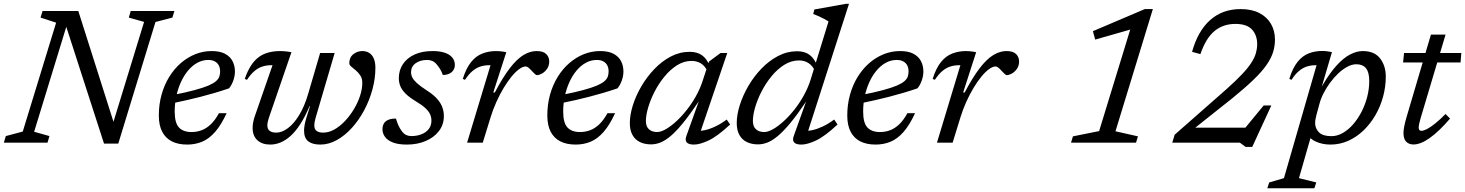

<svg xmlns="http://www.w3.org/2000/svg" viewBox="-38 -746 7662 1004"><path d="M565 -79 547.5 -83.5 715.5 -631.5 635.5 -654 645.5 -688.5H874L863.5 -654L775 -631L580.5 5H506L299 -635.5L314.5 -625L140.5 -57L220.5 -34.5L210.5 0H-18L-7.5 -34.5L81 -58L255.5 -627.5L174 -654L184.5 -688.5H371.5Z M1051 -432.5Q1020.5 -432.5 993.5 -417.5Q966.5 -402.5 944.8 -376.2Q923 -350 907.5 -315.5Q892 -281 883.8 -242Q875.5 -203 875.5 -163.5Q875.5 -103 898 -79.2Q920.5 -55.5 963.5 -55.5Q991 -55.5 1016 -64.8Q1041 -74 1063.8 -95.5Q1086.5 -117 1107 -154H1147Q1118 -91.5 1086.5 -55.8Q1055 -20 1019 -5Q983 10 941 10Q893 10 860 -7Q827 -24 809.8 -57.8Q792.5 -91.5 792.5 -142Q792.5 -199.5 806.8 -250.8Q821 -302 846.8 -343.8Q872.5 -385.5 907.2 -415.8Q942 -446 983 -462.5Q1024 -479 1069 -479Q1112.5 -479 1139.2 -464.5Q1166 -450 1178.2 -425.8Q1190.5 -401.5 1190.5 -372.5Q1190.5 -348.5 1181.8 -324.2Q1173 -300 1159.5 -284Q1123 -271.5 1085.8 -260.5Q1048.5 -249.5 1011.5 -240Q974.5 -230.5 938.2 -222.2Q902 -214 867.5 -207L870 -250Q936 -263 980.2 -275Q1024.5 -287 1051 -298.2Q1077.5 -309.5 1091 -321.2Q1104.5 -333 1108.8 -345.5Q1113 -358 1113 -373Q1113 -391 1106 -404.2Q1099 -417.5 1085.2 -425Q1071.5 -432.5 1051 -432.5Z M1636 -469H1712L1612 -128.5Q1609 -117.5 1607.2 -108.2Q1605.5 -99 1605.5 -91.5Q1605.5 -70 1617.8 -61.2Q1630 -52.5 1652 -52.5Q1681.5 -52.5 1711 -69.2Q1740.5 -86 1766.5 -113.8Q1792.5 -141.5 1813 -175.8Q1833.5 -210 1845 -245.5Q1856.5 -281 1856.5 -312.5Q1856.5 -335.5 1846.2 -351.2Q1836 -367 1822.5 -378Q1809 -389 1798.8 -397.8Q1788.5 -406.5 1788.5 -415Q1788.5 -446 1809.5 -462.5Q1830.5 -479 1856.5 -479Q1878 -479 1893.2 -469Q1908.5 -459 1916.8 -439.5Q1925 -420 1925 -391.5Q1925 -335.5 1909.5 -278.2Q1894 -221 1866.2 -169.2Q1838.5 -117.5 1802 -77.2Q1765.5 -37 1723.2 -13.5Q1681 10 1636.5 10Q1596 10 1574 -7Q1552 -24 1552 -63Q1552 -76.5 1555 -93.2Q1558 -110 1564 -129.5L1583 -190.5H1580.5Q1557 -135 1532 -96.5Q1507 -58 1481 -34.8Q1455 -11.5 1428.5 -0.8Q1402 10 1375.5 10Q1332.5 10 1307.8 -12.8Q1283 -35.5 1283 -77Q1283 -105.5 1295 -140L1387 -405Q1385 -405 1384 -405Q1383 -405 1381 -405Q1355.5 -405 1333.8 -398Q1312 -391 1292.2 -374.2Q1272.5 -357.5 1253.5 -328.5L1242 -333.5Q1256.5 -376 1275.2 -404.2Q1294 -432.5 1317 -448.8Q1340 -465 1367.8 -472Q1395.5 -479 1428 -479Q1437.5 -479 1447.2 -478.2Q1457 -477.5 1466.8 -476.2Q1476.5 -475 1486 -473L1367.5 -128.5Q1364 -117.5 1362 -108Q1360 -98.5 1360 -90.5Q1360 -71 1372 -61.8Q1384 -52.5 1407 -52.5Q1436 -52.5 1467.2 -75.5Q1498.5 -98.5 1526.2 -143.8Q1554 -189 1573.5 -255.5Z M2032.5 -126Q2038.5 -106 2044.8 -91.5Q2051 -77 2062.5 -61Q2074 -45.5 2086 -40Q2098 -34.5 2113 -34.5Q2142 -34.5 2165.8 -43.8Q2189.5 -53 2203.8 -71Q2218 -89 2218 -115.5Q2218 -132.5 2211.2 -148Q2204.5 -163.5 2186.8 -180.2Q2169 -197 2134.5 -217.5Q2101 -238 2082 -257.2Q2063 -276.5 2055.2 -296Q2047.5 -315.5 2047.5 -337Q2047.5 -378.5 2069 -410.8Q2090.5 -443 2130 -461Q2169.5 -479 2224 -479Q2262 -479 2287.8 -470.2Q2313.5 -461.5 2327 -445.2Q2340.5 -429 2340.5 -406.5Q2340.5 -391.5 2333 -379.5Q2325.5 -367.5 2311.5 -360.8Q2297.5 -354 2277.5 -354Q2272 -370 2265 -382Q2258 -394 2247 -407.5Q2236 -421 2223.5 -426.8Q2211 -432.5 2196 -432.5Q2159 -432.5 2135.2 -415.2Q2111.5 -398 2111.5 -368.5Q2111.5 -354.5 2118 -341Q2124.5 -327.5 2142.5 -311Q2160.5 -294.5 2195.5 -272Q2230.5 -249.5 2249.2 -227.5Q2268 -205.5 2275.5 -183.8Q2283 -162 2283 -139Q2283 -94.5 2257.5 -61Q2232 -27.5 2188.2 -8.8Q2144.5 10 2090 10Q2044.5 10 2016.5 -1Q1988.5 -12 1975.2 -30.2Q1962 -48.5 1962 -70Q1962 -87 1969 -99.5Q1976 -112 1991.5 -119Q2007 -126 2032.5 -126Z M2527 -405Q2525.5 -405 2524 -405Q2522.5 -405 2521 -405Q2495.5 -405 2473.8 -398Q2452 -391 2432.2 -374.2Q2412.5 -357.5 2393.5 -328.5L2382 -333.5Q2400 -390.5 2425.8 -422Q2451.5 -453.5 2484.8 -466.2Q2518 -479 2556.5 -479Q2565.5 -479 2574.2 -478.2Q2583 -477.5 2592 -476.2Q2601 -475 2609.5 -473L2541.5 -262.5H2549.5Q2591.5 -342 2628 -389.5Q2664.5 -437 2699 -458Q2733.5 -479 2768 -479Q2803 -479 2818.5 -463.2Q2834 -447.5 2834 -425Q2834 -402 2822.5 -385.8Q2811 -369.5 2795.8 -361.2Q2780.5 -353 2769 -353Q2766 -353 2759 -359Q2752 -365 2743 -375Q2734.5 -385 2726 -391.8Q2717.5 -398.5 2711.5 -398.5Q2696 -398.5 2676.8 -384.5Q2657.5 -370.5 2637 -345.5Q2616.5 -320.5 2596.2 -287Q2576 -253.5 2558.2 -214.2Q2540.5 -175 2527.5 -133L2486.5 0H2404.5Z M3082.5 -432.5Q3052 -432.5 3025 -417.5Q2998 -402.5 2976.2 -376.2Q2954.5 -350 2939 -315.5Q2923.5 -281 2915.2 -242Q2907 -203 2907 -163.5Q2907 -103 2929.5 -79.2Q2952 -55.5 2995 -55.5Q3022.5 -55.5 3047.5 -64.8Q3072.5 -74 3095.2 -95.5Q3118 -117 3138.5 -154H3178.5Q3149.5 -91.5 3118 -55.8Q3086.5 -20 3050.5 -5Q3014.5 10 2972.5 10Q2924.5 10 2891.5 -7Q2858.5 -24 2841.2 -57.8Q2824 -91.5 2824 -142Q2824 -199.5 2838.2 -250.8Q2852.5 -302 2878.2 -343.8Q2904 -385.5 2938.8 -415.8Q2973.5 -446 3014.5 -462.5Q3055.5 -479 3100.5 -479Q3144 -479 3170.8 -464.5Q3197.5 -450 3209.8 -425.8Q3222 -401.5 3222 -372.5Q3222 -348.5 3213.2 -324.2Q3204.5 -300 3191 -284Q3154.5 -271.5 3117.2 -260.5Q3080 -249.5 3043 -240Q3006 -230.5 2969.8 -222.2Q2933.5 -214 2899 -207L2901.5 -250Q2967.5 -263 3011.8 -275Q3056 -287 3082.5 -298.2Q3109 -309.5 3122.5 -321.2Q3136 -333 3140.2 -345.5Q3144.5 -358 3144.5 -373Q3144.5 -391 3137.5 -404.2Q3130.5 -417.5 3116.8 -425Q3103 -432.5 3082.5 -432.5Z M3551 -34.5 3616 -216Q3570 -147.5 3534 -103.2Q3498 -59 3468.8 -34.5Q3439.5 -10 3414.8 -0.5Q3390 9 3367 9Q3333.5 9 3308.5 -3Q3283.5 -15 3269.5 -39.8Q3255.5 -64.5 3255.5 -102Q3255.5 -145 3271.2 -195.2Q3287 -245.5 3315.8 -294.8Q3344.5 -344 3383.8 -385Q3423 -426 3469.8 -450.5Q3516.5 -475 3568.5 -475Q3609 -475 3634 -456.2Q3659 -437.5 3672.5 -402L3661.5 -373Q3649 -400.5 3627.8 -414Q3606.5 -427.5 3578.5 -427.5Q3538.5 -427.5 3502.8 -405Q3467 -382.5 3437 -346Q3407 -309.5 3385.2 -267.2Q3363.5 -225 3351.5 -184.2Q3339.5 -143.5 3339.5 -113Q3339.5 -84 3355.8 -69.8Q3372 -55.5 3398.5 -55.5Q3421.5 -55.5 3454.2 -76.8Q3487 -98 3521.2 -134Q3555.5 -170 3585.2 -216.2Q3615 -262.5 3632.5 -312L3669.5 -424L3730 -469H3765L3618 -37L3603 -62.5Q3623 -60 3648.5 -65.5Q3674 -71 3703 -84.8Q3732 -98.5 3762 -121L3780 -95Q3713.5 -33 3667.5 -11.5Q3621.5 10 3590.5 10Q3563.5 10 3553.2 -1.2Q3543 -12.5 3551 -34.5Z M4223.5 -375.5Q4210.5 -403 4189.2 -416.5Q4168 -430 4140.5 -430Q4100 -430 4063.8 -407.5Q4027.5 -385 3997.2 -348.2Q3967 -311.5 3945 -269Q3923 -226.5 3911 -185.5Q3899 -144.5 3899 -113.5Q3899 -84.5 3915.2 -70Q3931.5 -55.5 3958 -55.5Q3977.5 -55.5 4003.8 -70.2Q4030 -85 4058.8 -111Q4087.5 -137 4115 -171.5Q4142.5 -206 4165 -246.5Q4187.5 -287 4201 -330L4294.5 -634Q4285.5 -640 4272.2 -647Q4259 -654 4244 -660.8Q4229 -667.5 4214.5 -673L4220.5 -696.5L4385.5 -726H4401.5L4180 -37L4164.5 -62.5Q4184.5 -60 4210 -65.5Q4235.5 -71 4264.8 -84.8Q4294 -98.5 4324 -121L4341.5 -95Q4275.5 -33 4229.5 -11.5Q4183.5 10 4152.5 10Q4125 10 4114.8 -1.2Q4104.5 -12.5 4112.5 -34.5L4177.5 -216H4178Q4131.5 -147 4095 -103Q4058.5 -59 4029 -34.5Q3999.5 -10 3974.5 -0.5Q3949.5 9 3926 9Q3893 9 3867.8 -3Q3842.5 -15 3828.5 -40Q3814.5 -65 3814.5 -102.5Q3814.5 -146 3830.5 -196.5Q3846.5 -247 3875.5 -296.8Q3904.5 -346.5 3944 -387.5Q3983.5 -428.5 4030.8 -453.2Q4078 -478 4130 -478Q4170.5 -478 4195.5 -459Q4220.5 -440 4234 -404.5Z M4651 -432.5Q4620.5 -432.5 4593.5 -417.5Q4566.5 -402.5 4544.8 -376.2Q4523 -350 4507.5 -315.5Q4492 -281 4483.8 -242Q4475.5 -203 4475.5 -163.5Q4475.5 -103 4498 -79.2Q4520.5 -55.5 4563.5 -55.5Q4591 -55.5 4616 -64.8Q4641 -74 4663.8 -95.5Q4686.5 -117 4707 -154H4747Q4718 -91.5 4686.5 -55.8Q4655 -20 4619 -5Q4583 10 4541 10Q4493 10 4460 -7Q4427 -24 4409.8 -57.8Q4392.5 -91.5 4392.5 -142Q4392.5 -199.5 4406.8 -250.8Q4421 -302 4446.8 -343.8Q4472.5 -385.5 4507.2 -415.8Q4542 -446 4583 -462.5Q4624 -479 4669 -479Q4712.5 -479 4739.2 -464.5Q4766 -450 4778.2 -425.8Q4790.5 -401.5 4790.5 -372.5Q4790.5 -348.5 4781.8 -324.2Q4773 -300 4759.5 -284Q4723 -271.5 4685.8 -260.5Q4648.5 -249.5 4611.5 -240Q4574.5 -230.5 4538.2 -222.2Q4502 -214 4467.5 -207L4470 -250Q4536 -263 4580.2 -275Q4624.5 -287 4651 -298.2Q4677.5 -309.5 4691 -321.2Q4704.5 -333 4708.8 -345.5Q4713 -358 4713 -373Q4713 -391 4706 -404.2Q4699 -417.5 4685.2 -425Q4671.5 -432.5 4651 -432.5Z M4984 -405Q4982.5 -405 4981 -405Q4979.5 -405 4978 -405Q4952.5 -405 4930.8 -398Q4909 -391 4889.2 -374.2Q4869.5 -357.5 4850.5 -328.5L4839 -333.5Q4857 -390.5 4882.8 -422Q4908.5 -453.5 4941.8 -466.2Q4975 -479 5013.5 -479Q5022.5 -479 5031.2 -478.2Q5040 -477.5 5049 -476.2Q5058 -475 5066.5 -473L4998.5 -262.5H5006.5Q5048.5 -342 5085 -389.5Q5121.5 -437 5156 -458Q5190.5 -479 5225 -479Q5260 -479 5275.5 -463.2Q5291 -447.5 5291 -425Q5291 -402 5279.5 -385.8Q5268 -369.5 5252.8 -361.2Q5237.5 -353 5226 -353Q5223 -353 5216 -359Q5209 -365 5200 -375Q5191.5 -385 5183 -391.8Q5174.5 -398.5 5168.5 -398.5Q5153 -398.5 5133.8 -384.5Q5114.5 -370.5 5094 -345.5Q5073.5 -320.5 5053.2 -287Q5033 -253.5 5015.2 -214.2Q4997.5 -175 4984.5 -133L4943.5 0H4861.5Z M5709.5 -60.5 5887.5 -641.5 5911.5 -602.5 5689 -539 5677 -583 5948.5 -698.5H5990.5L5795 -59.5L5912.5 -33L5902.5 0H5562.5L5572.5 -33Z M6239 -463 6195.5 -475Q6226 -584.5 6290.5 -641.5Q6355 -698.5 6449.5 -698.5Q6508 -698.5 6548 -677.5Q6588 -656.5 6608.5 -620.5Q6629 -584.5 6629 -539Q6629 -504.5 6618.8 -472.2Q6608.5 -440 6583.8 -404.8Q6559 -369.5 6515.2 -327.5Q6471.5 -285.5 6405 -231.5L6149 -28L6179.5 -78.5H6507L6467 -69.5L6570 -194.5H6610L6510 22.5H6476L6445.5 0H6092L6104.5 -41.5L6378.5 -282.5Q6427 -326 6458 -359Q6489 -392 6506 -418.8Q6523 -445.5 6529.5 -468.8Q6536 -492 6536 -514.5Q6536 -562 6509 -591.5Q6482 -621 6422 -621Q6359 -621 6313.8 -584.5Q6268.5 -548 6239 -463Z M6845.5 -143.5Q6841.5 -128.5 6840.2 -119Q6839 -109.5 6839 -103Q6839 -74 6859.2 -54Q6879.5 -34 6924 -34Q6954.5 -34 6983.5 -50.5Q7012.5 -67 7037.8 -96Q7063 -125 7082 -162Q7101 -199 7111.5 -240.2Q7122 -281.5 7122 -322Q7122 -368.5 7105 -389.2Q7088 -410 7054.5 -410Q7032 -410 7008 -397.2Q6984 -384.5 6961 -363Q6938 -341.5 6918 -314.5Q6898 -287.5 6883.2 -258.5Q6868.5 -229.5 6861.5 -202.5ZM6793.5 -56H6824L6754.5 185.5L6845 208L6835 238.5H6589L6599 208L6676 185.5L6846.5 -405Q6846 -405 6844.8 -405Q6843.5 -405 6842.5 -405Q6817.5 -405 6795.5 -398Q6773.5 -391 6753.8 -374.2Q6734 -357.5 6715.5 -328.5L6704 -333.5Q6721.5 -390.5 6747 -422.2Q6772.5 -454 6805.2 -466.8Q6838 -479.5 6876 -479.5Q6889 -479.5 6901.5 -477.8Q6914 -476 6927 -473.5L6873.5 -292L6877.5 -299.5Q6914.5 -363 6950.5 -402.8Q6986.5 -442.5 7021.2 -460.8Q7056 -479 7088 -479Q7149 -479 7178.8 -440.5Q7208.5 -402 7208.5 -345.5Q7208.5 -291.5 7194.2 -239.8Q7180 -188 7153.8 -143Q7127.5 -98 7091.5 -63.5Q7055.5 -29 7011.8 -9.5Q6968 10 6919 10Q6875.5 10 6840.2 -6.8Q6805 -23.5 6793.5 -56Z M7299 -419.5 7304 -469H7603.5L7599.5 -419.5ZM7391 -129Q7388 -118 7385.5 -108.5Q7383 -99 7381.8 -92Q7380.5 -85 7380.5 -80Q7380.5 -70 7384.2 -66Q7388 -62 7395 -62Q7406 -62 7424 -71.2Q7442 -80.5 7466.5 -100Q7491 -119.5 7521 -150L7544.5 -126Q7515.5 -92 7489 -66.8Q7462.5 -41.5 7438.5 -24.5Q7414.5 -7.5 7393.2 1Q7372 9.5 7353.5 9.5Q7329.5 9.5 7315.2 -5Q7301 -19.5 7301 -51Q7301 -64.5 7304.8 -84.2Q7308.5 -104 7317 -133.5L7444.5 -565H7521Z"/></svg>

Font: Newsreader 12pt
Style: Italic
Weight: 400
Italic angle: -17°
Version: Version 1.003